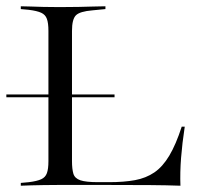

<svg xmlns="http://www.w3.org/2000/svg" viewBox="-21 -591 642 611"><path d="M-0.8 -281.5V-290.3H343.5V-281.5ZM162.1 -2.4Q137.9 -2.4 116.9 -2Q96 -1.6 78.2 -1.2Q60.5 -0.8 45.2 0V-8.9L71 -11.3Q96.8 -14.5 110.1 -20.6Q123.4 -26.6 128.2 -39.9Q133.1 -53.2 133.1 -78.2V-369.4H208.1V-78.2Q208.1 -53.2 212.5 -38.3Q216.9 -23.4 234.7 -17.3Q252.4 -11.3 291.1 -11.3H325.8Q373.4 -11.3 408.5 -17.7Q443.5 -24.2 470.2 -42.3Q496.8 -60.5 517.7 -95.6Q538.7 -130.6 557.3 -187.9H566.9Q558.9 -135.5 555.2 -88.7Q551.6 -41.9 553.2 0Q510.5 -1.6 456 -2Q401.6 -2.4 327.4 -2.4H170.2ZM162.1 -568.5H170.2H175.8Q204.8 -568.5 229.4 -569Q254 -569.4 275.4 -570.2Q296.8 -571 314.5 -571V-562.1L273.4 -558.1Q233.1 -554.8 220.6 -542.3Q208.1 -529.8 208.1 -492.7V-369.4H133.1V-492.7Q133.1 -517.7 128.2 -531Q123.4 -544.4 110.1 -550.4Q96.8 -556.5 71 -559.7L45.2 -562.1V-571Q60.5 -571 78.2 -570.2Q96 -569.4 116.9 -569Q137.9 -568.5 162.1 -568.5Z"/></svg>

Font: Playfair 144pt SemiExpanded Light
Style: Regular
Weight: 300
Width: 6
Designer: Claus Eggers Sørensen
Foundry: Claus Eggers Sørensen
Version: Version 2.203